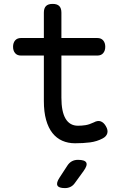

<svg xmlns="http://www.w3.org/2000/svg" viewBox="-20 -725 640 985"><path d="M479 -530Q499 -530 509.5 -517.5Q520 -505 520 -485Q520 -465 509.5 -452.5Q499 -440 479 -440H88Q68 -440 57.5 -452.5Q47 -465 47 -485Q47 -505 57.5 -517.5Q68 -530 88 -530ZM461 -97Q481 -108 496.5 -102.5Q512 -97 523 -78Q535 -58 530.5 -41.5Q526 -25 507 -15Q477 1 442 5.5Q407 10 365 10Q329 10 299.5 -3Q270 -16 249 -42.5Q228 -69 216.5 -110Q205 -151 205 -207V-660Q205 -683 216 -694Q227 -705 250 -705Q273 -705 284 -694Q295 -683 295 -660V-224Q295 -152 316.5 -116Q338 -80 380 -80Q400 -80 419 -83Q438 -86 461 -97ZM326 124Q336 109 349.5 102Q363 95 380 95Q415 95 422.5 109Q430 123 409 152L364 214Q355 227 342 233.5Q329 240 313 240Q281 240 274.5 226.5Q268 213 285 187Z"/></svg>

Font: Maple Mono
Style: Regular
Weight: 400
Monospace: yes
Designer: subframe7536
Version: Version 7.300